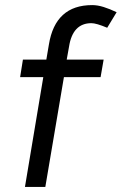

<svg xmlns="http://www.w3.org/2000/svg" viewBox="-20 -734 478 754"><path d="M78 0 150 -431H59L70 -500H162L172 -559Q197 -714 342 -714Q363 -714 387 -706.5Q411 -699 438 -686L401 -625Q358 -643 339 -643Q265 -643 251 -550L242 -500H387L375 -431H231L158 0Z"/></svg>

Font: Figtree
Style: Italic
Weight: 400
Italic angle: -9.5°
Foundry: Erik Kennedy
Version: Version 2.001; ttfautohint (v1.8.4.7-5d5b);gftools[0.9.27]